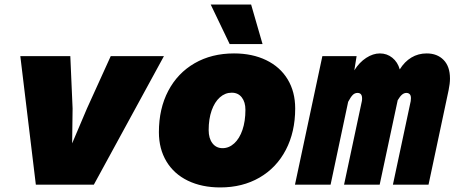

<svg xmlns="http://www.w3.org/2000/svg" viewBox="-20 -809 1991 841"><path d="M69 -563H288L298 -334L296 -181L361 -334L465 -563H698L391 0H137Z M676 -230Q676 -333 717 -411Q758 -489 832.5 -532Q907 -575 1005 -575Q1085 -575 1146 -545.5Q1207 -516 1240 -461.5Q1273 -407 1273 -334Q1273 -231 1232 -152.5Q1191 -74 1116.5 -31Q1042 12 945 12Q864 12 803 -17.5Q742 -47 709 -102Q676 -157 676 -230ZM955 -160Q983 -160 1006 -181Q1029 -202 1042 -240Q1055 -278 1055 -328Q1055 -362 1039 -382.5Q1023 -403 995 -403Q966 -403 943 -382.5Q920 -362 907 -325Q894 -288 894 -239Q894 -203 910.5 -181.5Q927 -160 955 -160ZM986 -616 903 -789H1080L1130 -616Z M1780 -379Q1780 -391 1774.5 -396.5Q1769 -402 1760 -402Q1750 -402 1741 -394.5Q1732 -387 1722 -370L1643 0H1487L1565 -366Q1566 -370 1566 -378Q1566 -402 1546 -402Q1534 -402 1525 -393Q1516 -384 1505 -363L1428 0H1272L1392 -563H1542L1532 -501Q1554 -536 1584 -555.5Q1614 -575 1644 -575Q1675 -575 1698.5 -556Q1722 -537 1731 -505Q1752 -539 1782 -557Q1812 -575 1849 -575Q1895 -575 1923 -546.5Q1951 -518 1951 -465Q1951 -443 1945 -414L1857 0H1701L1779 -366Q1780 -371 1780 -379Z"/></svg>

Font: Azeret Mono Black
Style: Italic
Weight: 900
Italic angle: -12°
Designer: Martin Vácha
Foundry: Displaay
Version: Version 1.000; Glyphs 3.0.3, build 3074